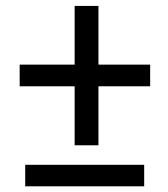

<svg xmlns="http://www.w3.org/2000/svg" viewBox="-20 -639 575 658"><path d="M494.6 -417.5V-343.3H317.4V-141.1H235.8V-343.3H47.4V-417.5H235.8V-618.7H317.4V-417.5ZM474.1 -74.2V-0.5H66.4V-74.2Z"/></svg>

Font: Vazirmatn RD UI FD
Style: Regular
Weight: 400
Designer: Saber Rastikerdar
Foundry: Saber Rastikerdar
Version: Version 33.003